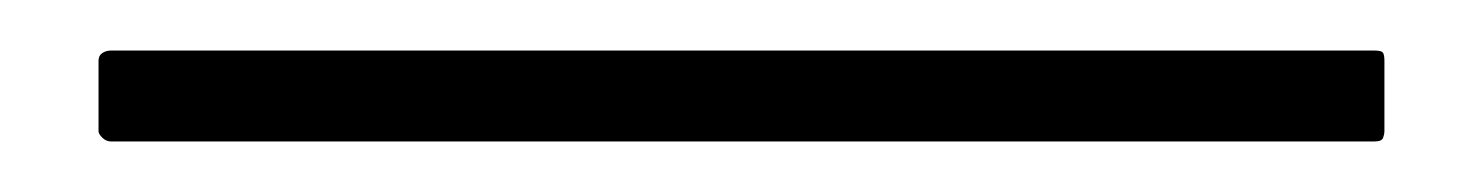

<svg xmlns="http://www.w3.org/2000/svg" viewBox="-20 17 587 76"><path d="M24 73Q22 73 20.5 71.5Q19 70 19 69V41Q19 39 20.5 38Q22 37 24 37H524Q527 37 527.5 38Q528 39 528 41V69Q528 70 527.5 71.5Q527 73 524 73Z"/></svg>

Font: Glory ExtraLight
Style: Regular
Weight: 250
Version: Version 1.011